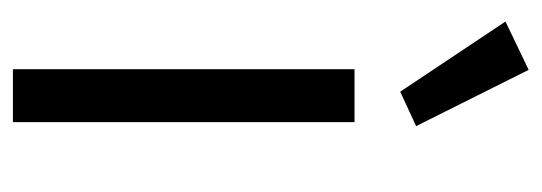

<svg xmlns="http://www.w3.org/2000/svg" viewBox="-284 -534 819 290"><g transform="rotate(90 125.0 -389.5)"><path d="M13 0ZM85 0V-516H165V0ZM13 -744 86 -779 171 -609 119 -585Z"/></g></svg>

Font: Aneliza
Style: Regular
Weight: 400
Designer: Mike Abbink, Paul van der Laan, Pieter van Rosmalen
Foundry: Bold Monday
Version: Version 3.001;September 8, 2019;FontCreator 11.5.0.2425 64-b